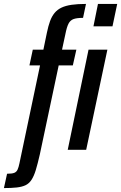

<svg xmlns="http://www.w3.org/2000/svg" viewBox="-97 -763 617 978"><path d="M-77 195 -61 122Q-36 122 -24.5 117.5Q-13 113 -7.5 101Q-2 89 2 69L107 -430H53L70 -510H124L142 -597Q149 -631 158 -655.5Q167 -680 181 -697Q195 -714 216 -724Q237 -734 267.5 -738.5Q298 -743 341 -743L326 -672Q295 -672 278 -666Q261 -660 252 -642.5Q243 -625 236 -589L219 -510H292L274 -430H202L106 23Q95 71 85.5 102.5Q76 134 63.5 153Q51 172 33 180.5Q15 189 -12 192Q-39 195 -77 195ZM379 -629 402 -743H500L476 -629ZM248 0 354 -510H450L342 0Z"/></svg>

Font: Saira ExtraCondensed SemiBold
Style: Italic
Weight: 600
Width: 2
Italic angle: -12°
Designer: Hector Gatti with collaboration of the Omnibus-Type team
Foundry: Omnibus-Type
Version: Version 1.101